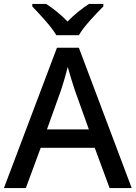

<svg xmlns="http://www.w3.org/2000/svg" viewBox="-20 -961 694 981"><path d="M268 -781H383C408 -826 471 -891 508 -928V-941H435C400 -919 360 -887 325 -851C291 -887 251 -918 216 -941H145V-928C181 -890 242 -826 268 -781ZM540 0H653L383 -717H271L0 0H112L188 -206H464ZM362 -501 434 -300H220L292 -501C300 -524 316 -578 326 -619C334 -589 355 -522 362 -501Z"/></svg>

Font: Noto Sans Bengali UI Medium
Style: Regular
Weight: 500
Designer: Jelle Bosma - Monotype Design Team
Foundry: Monotype Imaging Inc.
Version: Version 2.003